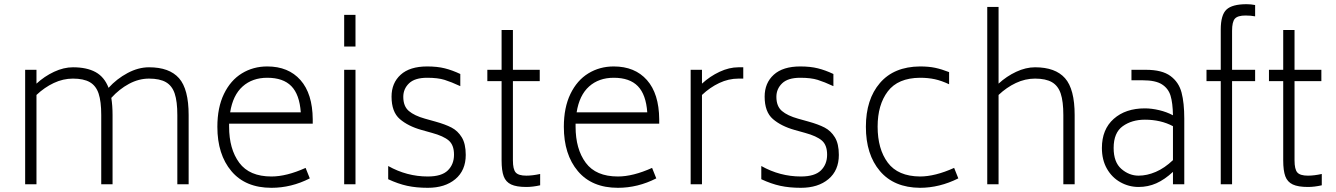

<svg xmlns="http://www.w3.org/2000/svg" viewBox="-20 -879 6372 916"><path d="M880 -330V0H826V-330Q826 -395 813.5 -432.5Q801 -470 771.5 -487Q742 -504 691 -504Q642 -504 595.5 -479Q549 -454 511 -412Q517 -376 517 -330V0H463V-330Q463 -395 450.5 -432.5Q438 -470 408.5 -487Q379 -504 328 -504Q281 -504 236.5 -483Q192 -462 154 -426V0H100V-546H154V-480Q192 -515 238 -536.5Q284 -558 328 -558Q394 -558 436 -535Q478 -512 498 -460Q537 -503 588.5 -530.5Q640 -558 691 -558Q788 -558 834 -506Q880 -454 880 -330Z M1073 -275Q1073 -168 1121.5 -102.5Q1170 -37 1275 -37Q1347 -37 1438 -78L1458 -28Q1370 17 1275 17Q1151 17 1084 -62.5Q1017 -142 1017 -274Q1017 -366 1048.5 -431Q1080 -496 1134 -529Q1188 -562 1255 -562Q1356 -562 1413.5 -497Q1471 -432 1472 -310V-289H1073ZM1078 -343H1415Q1409 -428 1370 -468Q1331 -508 1255 -508Q1184 -508 1137.5 -466.5Q1091 -425 1078 -343Z M1622 -808H1676V-657H1622ZM1622 -546H1676V0H1622Z M1832 -24V-87Q1921 -37 2021 -37Q2087 -37 2116.5 -66Q2146 -95 2146 -141Q2146 -187 2121 -208.5Q2096 -230 2041 -245L1991 -259Q1927 -277 1887.5 -311Q1848 -345 1848 -418Q1848 -483 1891.5 -522.5Q1935 -562 2018 -562Q2066 -562 2102 -553Q2138 -544 2176 -526V-468Q2133 -488 2101 -498Q2069 -508 2018 -508Q1959 -508 1931.5 -481.5Q1904 -455 1904 -417Q1904 -372 1930.5 -349.5Q1957 -327 2007 -313L2057 -299Q2104 -286 2134 -270.5Q2164 -255 2183 -224Q2202 -193 2202 -140Q2202 -66 2152.5 -24.5Q2103 17 2021 17Q1966 17 1922.5 7.5Q1879 -2 1832 -24Z M2557 -49V5Q2522 13 2491 13Q2444 13 2418.5 1Q2393 -11 2383 -38Q2373 -65 2373 -114V-492H2305V-546H2373V-736H2427V-546H2555V-492H2427V-114Q2427 -71 2440.5 -56Q2454 -41 2491 -41Q2520 -41 2557 -49Z M2726 -275Q2726 -168 2774.5 -102.5Q2823 -37 2928 -37Q3000 -37 3091 -78L3111 -28Q3023 17 2928 17Q2804 17 2737 -62.5Q2670 -142 2670 -274Q2670 -366 2701.5 -431Q2733 -496 2787 -529Q2841 -562 2908 -562Q3009 -562 3066.5 -497Q3124 -432 3125 -310V-289H2726ZM2731 -343H3068Q3062 -428 3023 -468Q2984 -508 2908 -508Q2837 -508 2790.5 -466.5Q2744 -425 2731 -343Z M3526 -558V-504H3503Q3456 -504 3411.5 -483Q3367 -462 3329 -426V0H3275V-546H3329V-480Q3367 -515 3413 -536.5Q3459 -558 3503 -558Z M3612 -24V-87Q3701 -37 3801 -37Q3867 -37 3896.5 -66Q3926 -95 3926 -141Q3926 -187 3901 -208.5Q3876 -230 3821 -245L3771 -259Q3707 -277 3667.5 -311Q3628 -345 3628 -418Q3628 -483 3671.5 -522.5Q3715 -562 3798 -562Q3846 -562 3882 -553Q3918 -544 3956 -526V-468Q3913 -488 3881 -498Q3849 -508 3798 -508Q3739 -508 3711.5 -481.5Q3684 -455 3684 -417Q3684 -372 3710.5 -349.5Q3737 -327 3787 -313L3837 -299Q3884 -286 3914 -270.5Q3944 -255 3963 -224Q3982 -193 3982 -140Q3982 -66 3932.5 -24.5Q3883 17 3801 17Q3746 17 3702.5 7.5Q3659 -2 3612 -24Z M4111 -274Q4111 -405 4178 -483Q4245 -561 4369 -562Q4411 -562 4441.5 -555.5Q4472 -549 4508 -535V-477Q4472 -494 4440 -501Q4408 -508 4369 -508Q4264 -507 4215.5 -443Q4167 -379 4167 -275Q4167 -168 4215.5 -103Q4264 -38 4369 -37Q4441 -37 4532 -78L4552 -28Q4462 17 4369 17Q4245 16 4178 -63Q4111 -142 4111 -274Z M5107 -330V0H5053V-330Q5053 -395 5040.5 -432.5Q5028 -470 4998.5 -487Q4969 -504 4918 -504Q4871 -504 4826.5 -483Q4782 -462 4744 -426V0H4690V-846H4744V-480Q4782 -515 4828 -536.5Q4874 -558 4918 -558Q5015 -558 5061 -506Q5107 -454 5107 -330Z M5630 -313V0H5576V-59Q5536 -22 5496.5 -4.5Q5457 13 5412 13Q5366 13 5325.5 -9.5Q5285 -32 5261 -74Q5237 -116 5237 -173Q5237 -262 5293.5 -312Q5350 -362 5442 -362Q5474 -362 5510 -353.5Q5546 -345 5576 -329Q5575 -388 5564.5 -422.5Q5554 -457 5523.5 -476.5Q5493 -496 5432 -496H5378V-546H5447Q5524 -546 5564 -516.5Q5604 -487 5617 -437.5Q5630 -388 5630 -313ZM5576 -115V-277Q5518 -308 5442 -308Q5380 -308 5336.5 -277Q5293 -246 5293 -173Q5293 -105 5330 -73Q5367 -41 5412 -41Q5452 -41 5494 -59Q5536 -77 5576 -115Z M5858 -732V-546H5968V-492H5858V0H5804V-492H5736V-546H5804V-738Q5804 -808 5831.5 -833.5Q5859 -859 5927 -859Q5948 -859 5968 -855V-801Q5948 -805 5922 -805Q5885 -805 5871.5 -790Q5858 -775 5858 -732Z M6286 -49V5Q6251 13 6220 13Q6173 13 6147.5 1Q6122 -11 6112 -38Q6102 -65 6102 -114V-492H6034V-546H6102V-736H6156V-546H6284V-492H6156V-114Q6156 -71 6169.5 -56Q6183 -41 6220 -41Q6249 -41 6286 -49Z"/></svg>

Font: Biryani ExtraLight
Style: Regular
Weight: 275
Designer: Dan Reynolds and Mathieu Reguer
Foundry: Dan Reynolds and Mathieu Reguer
Version: Version 1.004; ttfautohint (v1.1) -l 5 -r 5 -G 72 -x 0 -D la